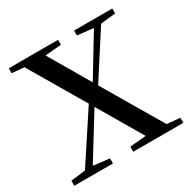

<svg xmlns="http://www.w3.org/2000/svg" viewBox="-163 -892 1041 1049"><g transform="rotate(-30 357.5 -367.5)"><path d="M436 -704 537 -693 383 -439 233 -695 335 -704V-735H24V-704L101 -697L306 -349L105 -43L13 -32V0H257V-32L155 -44L324 -318L487 -41L385 -32V0H701V-32L618 -40L400 -410L583 -694L677 -704V-735H436Z"/></g></svg>

Font: Noto Serif CJK KR SemiBold
Style: Regular
Weight: 600
Designer: Ryoko NISHIZUKA 西塚涼子 (kana & ideographs); Frank Grießhammer (Latin, Greek & Cyrillic); Wenlong ZHANG 张文龙 (bopomofo); San
Foundry: Adobe
Version: Version 2.001;hotconv 1.1.0;makeotfexe 2.6.0